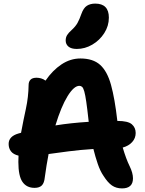

<svg xmlns="http://www.w3.org/2000/svg" viewBox="-20 -1036 807 1067"><path d="M658 11Q626 11 602.5 -5Q579 -21 555 -59Q537 -85 523.5 -124.5Q510 -164 499 -208Q423 -203 361.5 -195Q300 -187 250 -180Q238 -118 229 -51Q226 -19 212.5 -5.5Q199 8 172 8Q128 8 105 -25Q82 -58 82 -136Q82 -153 83 -171Q54 -178 41 -195Q28 -212 28 -236Q28 -278 82 -294Q90 -296 97 -298Q110 -368 124 -432Q138 -496 139 -564Q139 -582 149.5 -593Q160 -604 183 -604Q195 -604 208 -600.5Q221 -597 233 -588Q272 -645 321.5 -678Q371 -711 427 -711Q497 -711 536.5 -675.5Q576 -640 597 -564Q618 -488 632 -365V-364Q691 -364 712.5 -345.5Q734 -327 734 -297Q734 -268 714.5 -246.5Q695 -225 662 -216Q681 -152 700 -113.5Q719 -75 719 -45Q719 11 658 11ZM421 -559Q391 -559 355.5 -501.5Q320 -444 288 -339Q331 -346 377.5 -351Q424 -356 473 -359Q473 -363 472 -368Q465 -432 459.5 -470Q454 -508 448.5 -527.5Q443 -547 436.5 -553Q430 -559 421 -559ZM407 -764Q376 -764 360.5 -777Q345 -790 345 -811Q345 -828 353 -841Q361 -854 378 -869Q400 -889 411 -909Q422 -929 432 -958Q444 -992 463 -1004Q482 -1016 509 -1016Q585 -1016 585 -938Q585 -892 559.5 -852Q534 -812 493 -788Q452 -764 407 -764Z"/></svg>

Font: Shantell Sans Normal
Style: Bold
Weight: 700
Designer: Stephen Nixon, Anya Danilova, Shantell Martin
Foundry: Arrow Type
Version: Version 1.009;[a7da0bfa3]